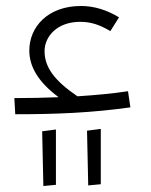

<svg xmlns="http://www.w3.org/2000/svg" viewBox="-20 -382 504 642"><path d="M408 -77C356 -69 300 -64 239 -60C161 -113 129 -158 129 -211C129 -260 171 -309 248 -309C283 -309 312 -300 349 -278L378 -324C337 -349 294 -362 251 -362C140 -362 78 -292 78 -213C78 -161 106 -109 176 -57C129 -55 79 -54 28 -54L31 0C172 0 286 -5 416 -23ZM275 238 317 234V49L271 55ZM125 240 167 236V51L121 57Z"/></svg>

Font: FiraGO Light
Style: Regular
Weight: 300
Designer: bBox Type
Foundry: bBox Type GmbH
Version: Version 1.001;PS 001.001;hotconv 1.0.88;makeotf.lib2.5.64775